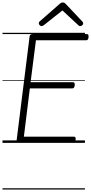

<svg xmlns="http://www.w3.org/2000/svg" viewBox="-20 -1149 732 1544"><path d="M139 0Q125 0 118.5 -5.5Q112 -11 114 -23L218 -856Q219 -866 226 -870.5Q233 -875 248 -875H677Q687 -875 690 -869Q693 -863 692 -850Q691 -837 686 -831Q681 -825 672 -825H269L226 -488H566Q575 -488 578.5 -482Q582 -476 581 -463Q579 -449 574 -443.5Q569 -438 560 -438H220L172 -50H573Q583 -50 586.5 -44Q590 -38 588 -25Q587 -12 582 -6Q577 0 568 0ZM314 -939Q306 -939 299 -946.5Q292 -954 292 -962Q292 -966 293.5 -969.5Q295 -973 298 -976L458 -1116Q465 -1123 471 -1126Q477 -1129 486 -1129Q494 -1129 499.5 -1125.5Q505 -1122 510 -1116L643 -975Q647 -971 648 -967.5Q649 -964 649 -961Q649 -952 641 -945.5Q633 -939 626 -939Q620 -939 616 -941.5Q612 -944 608 -948L482 -1065L333 -947Q327 -943 323 -941Q319 -939 314 -939ZM0 365H663V375H0ZM0 -20H663V0H0ZM0 -505H663V-500H0ZM0 -885H663V-875H0Z"/></svg>

Font: Playwrite GB S Guides
Style: Italic
Weight: 400
Italic angle: -7.01216°
Designer: Veronika Burian, José Scaglione
Foundry: TypeTogether
Version: Version 1.002